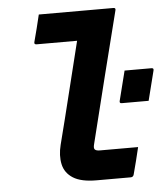

<svg xmlns="http://www.w3.org/2000/svg" viewBox="-53 -798 739 846"><g transform="rotate(-5 316.5 -375.0)"><path d="M150 -750H480Q491 -750 488 -739Q451 -594 415 -449.5Q379 -305 343 -160Q338 -142 344 -136Q350 -130 366 -130H535Q528 -101 520.5 -70.5Q513 -40 505 -11Q502 0 491 0H340Q272 0 236.5 -22.5Q201 -45 192.5 -84Q184 -123 196 -170Q225 -283 252.5 -395.5Q280 -508 308 -620H129Q117 -620 120 -631Q128 -660 135.5 -690.5Q143 -721 150 -750ZM599 -329H480Q469 -329 472 -340L505 -471H624Q635 -471 632 -460Z"/></g></svg>

Font: Recursive Mn Lnr St XBd
Style: Italic
Weight: 800
Italic angle: -15°
Monospace: yes
Version: Version 1.079;hotconv 1.0.112;makeotfexe 2.5.65598; ttfautoh